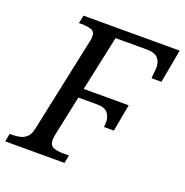

<svg xmlns="http://www.w3.org/2000/svg" viewBox="-149 -830 911 946"><g transform="rotate(20 306.5 -357.0)"><path d="M-21 0 -13 -42H0Q22 -42 41.5 -46.5Q61 -51 76 -65Q91 -79 97 -109L202 -604Q204 -610 205 -619Q206 -628 206 -632Q206 -658 186 -665Q166 -672 134 -672H121L130 -714H634L602 -539H550Q551 -550 552 -562.5Q553 -575 554 -585Q555 -595 555 -597Q555 -626 538.5 -645Q522 -664 480 -664H316L254 -375H490L464 -233H412Q413 -242 413.5 -250Q414 -258 414 -259Q414 -287 398 -306.5Q382 -326 343 -326H244L199 -114Q198 -107 197 -100.5Q196 -94 196 -89Q196 -58 216.5 -50Q237 -42 265 -42H298L290 0Z"/></g></svg>

Font: Noto Serif
Style: Italic
Weight: 400
Italic angle: -12°
Designer: Monotype Design Team
Foundry: Monotype Imaging Inc.
Version: Version 2.013